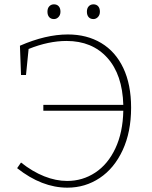

<svg xmlns="http://www.w3.org/2000/svg" viewBox="-20 -859 701 886"><path d="M585 -362Q585 -250 546 -166Q507 -82 440 -37.5Q373 7 291 7Q173 7 59 -83L77 -109Q130 -67 184 -45.5Q238 -24 290 -24Q361 -24 419.5 -62.5Q478 -101 512.5 -174.5Q547 -248 549 -348H180V-375H549Q545 -515 475 -592.5Q405 -670 287 -670Q204 -670 112 -633L100 -513H77L72 -648Q191 -700 293 -700Q381 -700 447 -660.5Q513 -621 549 -545Q585 -469 585 -362ZM199 -805Q199 -821 207.5 -830Q216 -839 229 -839Q243 -839 251 -830Q259 -821 259 -805Q259 -790 250 -780.5Q241 -771 229 -771Q215 -771 207 -780Q199 -789 199 -805ZM381 -805Q381 -821 389.5 -830Q398 -839 411 -839Q425 -839 433 -830Q441 -821 441 -805Q441 -790 432 -780.5Q423 -771 411 -771Q397 -771 389 -780Q381 -789 381 -805Z"/></svg>

Font: Bitter Pro ExtraLight
Style: Regular
Weight: 275
Designer: Sol Matas, and Bitter project Authors
Foundry: Sol Matas
Version: Version 1.010